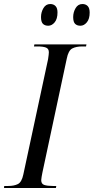

<svg xmlns="http://www.w3.org/2000/svg" viewBox="-45 -935 466 955"><path d="M-25 0 -24 -10H-4Q25 -10 44 -19.5Q63 -29 71 -67L194 -640Q196 -653 197 -661.5Q198 -670 198 -675Q198 -693 183.5 -698.5Q169 -704 142 -704H124L126 -714H385L383 -704H363Q334 -704 314.5 -694Q295 -684 287 -643L166 -77Q164 -66 162 -55.5Q160 -45 160 -39Q160 -20 175.5 -15Q191 -10 217 -10H235L233 0ZM355 -807Q338 -807 328.5 -816.5Q319 -826 319 -850Q319 -874 331 -894.5Q343 -915 365 -915Q381 -915 391 -905Q401 -895 401 -872Q401 -841 387 -824Q373 -807 355 -807ZM195 -807Q178 -807 168.5 -816.5Q159 -826 159 -850Q159 -874 171 -894.5Q183 -915 205 -915Q221 -915 231 -905Q241 -895 241 -873Q241 -841 227 -824Q213 -807 195 -807Z"/></svg>

Font: Noto Serif Display Condensed
Style: Italic
Weight: 400
Width: 3
Italic angle: -12°
Designer: Monotype Design Team
Foundry: Monotype Imaging Inc.
Version: Version 2.009